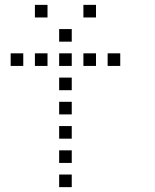

<svg xmlns="http://www.w3.org/2000/svg" viewBox="-20 -796 640 792"><path d="M125 -776Q124 -776 124 -776Q124 -776 124 -775V-725Q124 -724 124 -724Q124 -724 125 -724H175Q176 -724 176 -724Q176 -724 176 -725V-775Q176 -776 176 -776Q176 -776 175 -776ZM325 -776Q324 -776 324 -776Q324 -776 324 -775V-725Q324 -724 324 -724Q324 -724 325 -724H375Q376 -724 376 -724Q376 -724 376 -725V-775Q376 -776 376 -776Q376 -776 375 -776ZM225 -676Q224 -676 224 -676Q224 -676 224 -675V-625Q224 -624 224 -624Q224 -624 225 -624H275Q276 -624 276 -624Q276 -624 276 -625V-675Q276 -676 276 -676Q276 -676 275 -676ZM25 -576Q24 -576 24 -576Q24 -576 24 -575V-525Q24 -524 24 -524Q24 -524 25 -524H75Q76 -524 76 -524Q76 -524 76 -525V-575Q76 -576 76 -576Q76 -576 75 -576ZM125 -576Q124 -576 124 -576Q124 -576 124 -575V-525Q124 -524 124 -524Q124 -524 125 -524H175Q176 -524 176 -524Q176 -524 176 -525V-575Q176 -576 176 -576Q176 -576 175 -576ZM225 -576Q224 -576 224 -576Q224 -576 224 -575V-525Q224 -524 224 -524Q224 -524 225 -524H275Q276 -524 276 -524Q276 -524 276 -525V-575Q276 -576 276 -576Q276 -576 275 -576ZM325 -576Q324 -576 324 -576Q324 -576 324 -575V-525Q324 -524 324 -524Q324 -524 325 -524H375Q376 -524 376 -524Q376 -524 376 -525V-575Q376 -576 376 -576Q376 -576 375 -576ZM425 -576Q424 -576 424 -576Q424 -576 424 -575V-525Q424 -524 424 -524Q424 -524 425 -524H475Q476 -524 476 -524Q476 -524 476 -525V-575Q476 -576 476 -576Q476 -576 475 -576ZM225 -476Q224 -476 224 -476Q224 -476 224 -475V-425Q224 -424 224 -424Q224 -424 225 -424H275Q276 -424 276 -424Q276 -424 276 -425V-475Q276 -476 276 -476Q276 -476 275 -476ZM225 -376Q224 -376 224 -376Q224 -376 224 -375V-325Q224 -324 224 -324Q224 -324 225 -324H275Q276 -324 276 -324Q276 -324 276 -325V-375Q276 -376 276 -376Q276 -376 275 -376ZM225 -276Q224 -276 224 -276Q224 -276 224 -275V-225Q224 -224 224 -224Q224 -224 225 -224H275Q276 -224 276 -224Q276 -224 276 -225V-275Q276 -276 276 -276Q276 -276 275 -276ZM225 -176Q224 -176 224 -176Q224 -176 224 -175V-125Q224 -124 224 -124Q224 -124 225 -124H275Q276 -124 276 -124Q276 -124 276 -125V-175Q276 -176 276 -176Q276 -176 275 -176ZM225 -76Q224 -76 224 -76Q224 -76 224 -75V-25Q224 -24 224 -24Q224 -24 225 -24H275Q276 -24 276 -24Q276 -24 276 -25V-75Q276 -76 276 -76Q276 -76 275 -76Z"/></svg>

Font: Doto
Style: Regular
Weight: 400
Monospace: yes
Version: Version 1.000